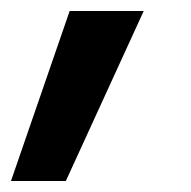

<svg xmlns="http://www.w3.org/2000/svg" viewBox="-62 -179 348 350"><path d="M200 -159H65L-42 151H58Z"/></svg>

Font: Geom SemiBold
Style: Bold Italic
Weight: 600
Italic angle: -10°
Version: Version 1.102